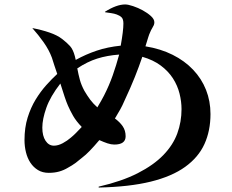

<svg xmlns="http://www.w3.org/2000/svg" viewBox="-20 -812 1040 862"><path d="M125 -686Q167 -678 202 -666Q237 -654 259 -637Q281 -620 294.5 -605Q308 -590 316 -560L320 -543Q365 -568 414 -584.5Q463 -601 522 -607Q534 -674 534 -706Q534 -726 526 -734Q518 -742 504 -747Q493 -751 479.5 -753Q466 -755 452 -757L451 -759Q503 -792 542 -792Q555 -792 577.5 -784.5Q600 -777 621 -765.5Q642 -754 657.5 -740Q673 -726 673 -712Q673 -705 670.5 -699Q668 -693 663 -685Q658 -677 654 -667Q652 -662 649.5 -656.5Q647 -651 645 -643L633 -604Q701 -593 755 -566Q809 -539 847 -499Q885 -459 905 -408.5Q925 -358 925 -300Q925 -225 898 -165.5Q871 -106 811.5 -63Q752 -20 656.5 3.5Q561 27 423 30V26Q527 2 598.5 -34.5Q670 -71 713.5 -116Q757 -161 776 -213Q795 -265 795 -322Q795 -356 786 -392Q777 -428 756.5 -460Q736 -492 702 -517.5Q668 -543 619 -557Q611 -534 603 -512Q595 -490 585.5 -466.5Q576 -443 564.5 -416.5Q553 -390 538 -358Q530 -339 520 -321Q510 -303 496 -280Q518 -264 531 -245Q544 -226 544 -200Q544 -163 493 -163Q479 -163 462.5 -168.5Q446 -174 426 -183Q377 -125 351 -106Q343 -100 335.5 -93.5Q328 -87 320 -81Q312 -75 303 -69.5Q294 -64 285 -59Q267 -48 246 -42Q225 -36 199 -36Q171 -36 150.5 -48.5Q130 -61 116.5 -81.5Q103 -102 96.5 -128.5Q90 -155 90 -183Q90 -239 104 -284Q118 -329 140 -365Q162 -401 187.5 -429.5Q213 -458 237 -480Q229 -502 223.5 -520Q218 -538 213 -553Q200 -588 176 -622Q152 -656 125 -686ZM447 -383Q470 -428 486 -473.5Q502 -519 515 -567Q461 -563 416.5 -549Q372 -535 327 -505Q332 -478 338.5 -454Q345 -430 359 -404Q372 -382 385 -364.5Q398 -347 417 -330Q427 -347 434 -359Q441 -371 447 -383ZM222 -158Q241 -158 261.5 -169Q282 -180 298 -194Q309 -203 320.5 -214.5Q332 -226 347 -242Q322 -268 308.5 -291.5Q295 -315 285 -338Q278 -354 270 -378Q262 -402 251 -437Q206 -379 188 -328Q170 -277 170 -239Q170 -202 184.5 -180Q199 -158 222 -158Z"/></svg>

Font: XinYuGongZhangJiaSongA
Style: Regular
Weight: 900
Designer: XinYuGong
Foundry: Adobe Systems Incorporated
Version: Version 1.00